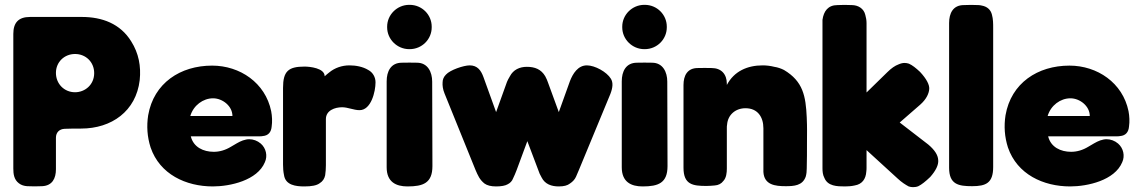

<svg xmlns="http://www.w3.org/2000/svg" viewBox="-20 -770 4700 793"><path d="M318 -700H104C56 -700 35 -676 35 -630V-74C35 -51 38 -28 58 -13C68 -5 80 -2 92 -1C113 0 133 0 154 -1C196 -3 211 -33 211 -71V-201C211 -223 225 -237 247 -238C269 -239 292 -239 315 -239C441 -239 542 -311 557 -439C563 -496 553 -550 522 -599C477 -672 402 -700 318 -700ZM211 -469C211 -514 246 -547 290 -547C334 -547 369 -514 369 -468C369 -420 331 -389 290 -389C245 -389 211 -424 211 -469Z M856 -499C725 -499 615 -427 592 -294C585 -249 588 -205 602 -161C640 -50 748 0 859 0C931 0 1043 -25 1074 -100C1086 -126 1079 -158 1057 -177C1043 -189 1026 -195 1009 -195C1001 -195 992 -193 983 -190C966 -184 950 -173 934 -164C911 -150 887 -143 863 -143C820 -143 779 -162 768 -207H1053C1057 -207 1061 -207 1065 -208C1089 -210 1100 -225 1102 -247C1105 -268 1104 -290 1100 -311C1076 -428 971 -499 856 -499ZM940 -291H766C779 -335 819 -364 860 -364C899 -364 940 -332 940 -291Z M1531 -430C1531 -451 1520 -471 1501 -481C1478 -495 1449 -500 1423 -500C1393 -500 1363 -490 1340 -471C1333 -466 1328 -461 1321 -455C1321 -489 1259 -495 1238 -495C1171 -495 1149 -476 1149 -407V-90C1149 -76 1150 -61 1153 -47C1159 -5 1202 0 1237 0C1267 0 1288 -4 1300 -13C1313 -21 1320 -32 1323 -46C1325 -59 1326 -74 1326 -88V-278C1326 -314 1363 -327 1393 -327C1417 -327 1441 -315 1465 -315C1513 -315 1531 -392 1531 -430Z M1577 -434V-79C1577 -18 1616 0 1663 0C1728 0 1766 -14 1766 -84L1765 -433C1765 -472 1747 -511 1702 -511C1681 -511 1661 -512 1640 -511C1594 -511 1577 -475 1577 -434ZM1672 -567C1723 -567 1763 -608 1763 -657V-660C1763 -709 1723 -750 1672 -750H1670C1620 -750 1579 -709 1579 -660V-657C1579 -608 1620 -567 1670 -567Z M2029 0C2050 0 2067 -3 2077 -9C2087 -14 2095 -22 2099 -33C2104 -43 2109 -55 2114 -68L2158 -187L2203 -68C2206 -58 2211 -47 2217 -37C2231 -9 2258 0 2288 0C2309 0 2324 -4 2334 -12C2346 -20 2354 -29 2359 -40C2364 -52 2368 -61 2371 -68L2501 -382C2511 -408 2513 -429 2503 -445C2486 -473 2437 -500 2404 -500C2367 -500 2346 -466 2334 -435L2288 -307L2243 -430C2241 -437 2237 -445 2232 -455C2215 -484 2189 -494 2156 -494C2126 -494 2100 -482 2086 -455C2081 -446 2076 -438 2074 -432L2029 -307L1977 -451C1967 -479 1952 -500 1920 -500C1895 -500 1839 -481 1822 -462C1813 -453 1808 -442 1808 -430C1807 -417 1809 -401 1816 -384L1944 -68C1954 -45 1961 -28 1981 -12C1992 -4 2008 0 2029 0Z M2548 -434V-79C2548 -18 2587 0 2634 0C2699 0 2737 -14 2737 -84L2736 -433C2736 -472 2718 -511 2673 -511C2652 -511 2632 -512 2611 -511C2565 -511 2548 -475 2548 -434ZM2643 -567C2694 -567 2734 -608 2734 -657V-660C2734 -709 2694 -750 2643 -750H2641C2591 -750 2550 -709 2550 -660V-657C2550 -608 2591 -567 2641 -567Z M2803 -77C2803 -7 2842 -2 2898 -2C2909 -2 2921 -3 2932 -4C2947 -5 2959 -11 2968 -23C2980 -36 2982 -57 2982 -74V-242C2982 -246 2982 -251 2983 -255C2986 -296 3018 -323 3059 -323C3109 -323 3133 -287 3133 -240V-74C3133 -69 3133 -65 3133 -60C3136 -6 3182 -1 3225 -1C3259 -1 3295 -3 3308 -41C3311 -52 3312 -63 3312 -74C3313 -109 3313 -145 3313 -180C3313 -230 3314 -237 3312 -285C3308 -373 3297 -434 3218 -481C3206 -487 3192 -492 3178 -494C3162 -498 3146 -500 3130 -500C3067 -500 3012 -476 2982 -419V-424C2982 -464 2959 -489 2919 -489C2900 -489 2881 -490 2862 -489C2819 -489 2803 -458 2803 -419Z M3822 -39C3845 -65 3857 -89 3855 -109C3854 -130 3840 -151 3814 -173L3696 -264L3781 -338C3807 -361 3817 -385 3818 -403C3819 -420 3807 -444 3780 -473C3763 -489 3748 -501 3734 -507C3728 -509 3722 -510 3716 -510C3708 -510 3700 -508 3691 -504C3677 -499 3661 -488 3645 -472L3559 -388V-674C3559 -686 3557 -698 3554 -708C3548 -735 3524 -749 3498 -749C3478 -750 3458 -750 3439 -749C3400 -749 3382 -724 3377 -688V-76C3377 -62 3378 -48 3385 -35C3399 -1 3437 0 3470 0C3483 0 3497 -1 3510 -4C3541 -9 3556 -31 3558 -61C3559 -67 3559 -74 3559 -79V-150L3687 -33C3704 -17 3720 -7 3733 0C3739 2 3745 3 3751 3C3758 3 3766 2 3773 -1C3787 -8 3802 -20 3822 -39Z M3900 -675V-77C3900 -8 3939 -1 3995 -1C4052 -1 4082 -14 4082 -80V-654C4082 -672 4082 -691 4077 -709C4072 -730 4057 -743 4035 -747C4031 -748 4025 -749 4021 -749C4001 -750 3980 -750 3961 -749C3916 -749 3900 -715 3900 -675Z M4397 -499C4266 -499 4156 -427 4133 -294C4126 -249 4129 -205 4143 -161C4181 -50 4289 0 4400 0C4472 0 4584 -25 4615 -100C4627 -126 4620 -158 4598 -177C4584 -189 4567 -195 4550 -195C4542 -195 4533 -193 4524 -190C4507 -184 4491 -173 4475 -164C4452 -150 4428 -143 4404 -143C4361 -143 4320 -162 4309 -207H4594C4598 -207 4602 -207 4606 -208C4630 -210 4641 -225 4643 -247C4646 -268 4645 -290 4641 -311C4617 -428 4512 -499 4397 -499ZM4481 -291H4307C4320 -335 4360 -364 4401 -364C4440 -364 4481 -332 4481 -291Z"/></svg>

Font: Periwinkle
Style: Bold
Weight: 700
Version: Version 2.001